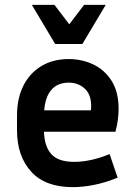

<svg xmlns="http://www.w3.org/2000/svg" viewBox="-20 -760 561 790"><path d="M464 -29Q412 -8 366 1Q320 10 279 10Q166 10 108 -54Q50 -118 50 -224V-284Q50 -355 76 -407Q102 -459 150 -488Q198 -517 263 -517Q316 -517 362.5 -495.5Q409 -474 438.5 -428.5Q468 -383 468 -312Q468 -291 465 -267.5Q462 -244 455 -218H161Q163 -156 192 -125Q221 -94 285 -94Q319 -94 355.5 -102Q392 -110 431 -126ZM263 -420Q217 -420 191.5 -390.5Q166 -361 162 -306H354Q355 -311 355 -315.5Q355 -320 355 -324Q355 -372 328 -396Q301 -420 263 -420ZM415 -740 319 -579H207L111 -740H204L265 -660L326 -740Z"/></svg>

Font: Inria Sans
Style: Bold
Weight: 700
Designer: Black Foundry Team
Foundry: Black Foundry
Version: Version 1.2; ttfautohint (v1.8.3)